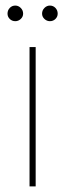

<svg xmlns="http://www.w3.org/2000/svg" viewBox="-20 -669 233 689"><path d="M35 -593Q23 -593 15 -601Q7 -609 7 -620Q7 -632 15 -640.5Q23 -649 35 -649Q46 -649 54.5 -640.5Q63 -632 63 -620Q63 -609 54.5 -601Q46 -593 35 -593ZM159 -593Q148 -593 139.5 -601Q131 -609 131 -620Q131 -632 139.5 -640.5Q148 -649 159 -649Q171 -649 179 -640.5Q187 -632 187 -620Q187 -609 179 -601Q171 -593 159 -593ZM86 -500H108V0H86Z"/></svg>

Font: Albert Sans Thin
Style: Regular
Weight: 250
Designer: Andreas Rasmussen
Foundry: a.Foundry
Version: Version 1.025